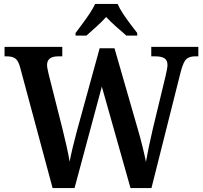

<svg xmlns="http://www.w3.org/2000/svg" viewBox="-20 -951 1025 971"><path d="M81 -613Q72 -645 57 -655.5Q42 -666 15 -666H3V-714H295V-666H274Q218 -666 218 -622Q218 -613 221 -599Q224 -585 227 -572L296 -299Q306 -258 316.5 -212.5Q327 -167 332 -133Q339 -169 348 -206.5Q357 -244 368 -285L484 -707H559L676 -301Q690 -253 701 -208.5Q712 -164 718 -132Q724 -167 733 -210Q742 -253 753 -300L817 -565Q820 -578 823.5 -595.5Q827 -613 827 -622Q827 -646 812 -656Q797 -666 766 -666H745V-714H983V-666H965Q938 -666 922.5 -652Q907 -638 894 -588L746 0H640L495 -513L357 0H246ZM362 -784Q376 -803 395.5 -829Q415 -855 433 -882Q451 -909 461 -931H575Q584 -909 602 -882Q620 -855 639.5 -829Q659 -803 674 -784V-771H619Q597 -790 567.5 -816Q538 -842 517 -865Q496 -842 467.5 -816Q439 -790 417 -771H362Z"/></svg>

Font: Noto Serif Tamil SemiCondensed SemiBold
Style: Italic
Weight: 600
Width: 4
Italic angle: -12°
Designer: Indian Type Foundry, Tom Grace, and the Monotype Design Team
Foundry: Monotype Imaging Inc.
Version: Version 2.003; ttfautohint (v1.8.4.7-5d5b)